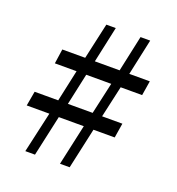

<svg xmlns="http://www.w3.org/2000/svg" viewBox="-111 -700 705 765"><g transform="rotate(20 241.5 -317.0)"><path d="M451 -456 441 -394H350L320 -260H406L396 -198H306L268 -25H227L265 -198H159L121 -25H80L119 -198H23L34 -260H134L163 -394H71L80 -456H177L211 -609H251L218 -456H323L356 -609H397L364 -456ZM310 -394H204L175 -260H280Z"/></g></svg>

Font: Shafarik
Style: Regular
Weight: 400
Version: Version 1.001; ttfautohint (v1.8.4.7-5d5b)